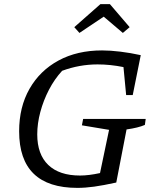

<svg xmlns="http://www.w3.org/2000/svg" viewBox="-20 -904 752 933"><path d="M356 9Q73 9 73 -266Q73 -384 123.5 -472.5Q174 -561 264.5 -610Q355 -659 476 -659Q516 -659 565 -653Q614 -647 664 -636L625 -442H593L580 -578Q516 -591 454 -591Q366 -591 282 -560Q245 -520 218 -468Q191 -416 176 -360Q161 -304 161 -251Q161 -154 214.5 -102.5Q268 -51 369 -51Q411 -51 466 -63L510 -273L378 -295L384 -326H688L684 -297Q652 -283 595 -275L545 -17Q481 -3 437.5 3Q394 9 356 9ZM514 -884 610 -772 577 -744 484 -823 366 -744 341 -772 468 -884Z"/></svg>

Font: Piazzolla SC
Style: Italic
Weight: 400
Italic angle: -11.3°
Designer: Juan Pablo del Peral
Foundry: Huerta Tipografica
Version: Version 1.330